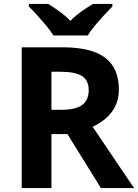

<svg xmlns="http://www.w3.org/2000/svg" viewBox="-20 -954 700 974"><path d="M298 -714Q444 -714 513.5 -661Q583 -608 583 -500Q583 -451 564.5 -414.5Q546 -378 515.5 -352.5Q485 -327 450 -311L660 0H492L322 -274H241V0H90V-714ZM287 -590H241V-397H290Q365 -397 397.5 -422Q430 -447 430 -496Q430 -547 395.5 -568.5Q361 -590 287 -590ZM251 -774Q237 -797 214.5 -824Q192 -851 168.5 -877Q145 -903 126 -921V-934H225Q251 -918 281 -896.5Q311 -875 337 -848Q363 -875 394 -896.5Q425 -918 451 -934H550V-921Q532 -903 508 -877Q484 -851 461.5 -824Q439 -797 425 -774Z"/></svg>

Font: Noto Sans Tamil
Style: Bold
Weight: 700
Designer: Jelle Bosma - Monotype Design Team
Foundry: Monotype Imaging Inc.
Version: Version 2.004; ttfautohint (v1.8.4.7-5d5b)